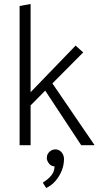

<svg xmlns="http://www.w3.org/2000/svg" viewBox="-20 -726 493 960"><path d="M133 0V-199L206 -273L386 0H453L242 -309L396 -464L358 -498L133 -265V-706L78 -696V0ZM257 21Q245 21 235 27Q225 33 219.5 42.5Q214 52 214 64Q214 77 224.5 91Q235 105 253 106Q252 133 235.5 152.5Q219 172 194 187L211 214Q238 201 257.5 178.5Q277 156 288.5 127.5Q300 99 300 69Q300 49 287.5 35Q275 21 257 21Z"/></svg>

Font: Catamaran ExtraLight
Style: Regular
Weight: 250
Designer: Pria Ravichandran
Version: Version 2.000